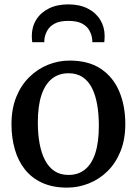

<svg xmlns="http://www.w3.org/2000/svg" viewBox="-20 -847 625 878"><path d="M32.5 -279Q32.5 -349.5 54.5 -403.8Q76.5 -458 114.5 -495Q152.5 -532 200 -551Q247.5 -570 298 -570Q385.5 -570 441.8 -532Q498 -494 525.5 -428.5Q553 -363 553 -280Q553 -209 530.8 -154.5Q508.5 -100 470.8 -63.2Q433 -26.5 385.2 -7.8Q337.5 11 287 11Q221.5 11 173.5 -10.8Q125.5 -32.5 94.2 -71.8Q63 -111 47.8 -164Q32.5 -217 32.5 -279ZM293.5 -47Q337.5 -47 368.5 -71.8Q399.5 -96.5 415.8 -146.5Q432 -196.5 432 -272Q432 -324 424.5 -367.8Q417 -411.5 400.8 -444Q384.5 -476.5 358 -494.2Q331.5 -512 293.5 -512Q249 -512 217.8 -487.2Q186.5 -462.5 169.8 -412.8Q153 -363 153 -287Q153 -234.5 161 -190.8Q169 -147 185.8 -114.8Q202.5 -82.5 229 -64.8Q255.5 -47 293.5 -47ZM292.5 -827Q344 -827 381.2 -808Q418.5 -789 438.5 -756.2Q458.5 -723.5 458.5 -682.5Q458.5 -676.5 458 -668.2Q457.5 -660 457 -654H402Q402.5 -657 402.2 -661.5Q402 -666 401 -671.5Q398.5 -690 388 -708.8Q377.5 -727.5 354.8 -739.5Q332 -751.5 292.5 -751.5Q253 -751.5 230.2 -739.2Q207.5 -727 197 -708.5Q186.5 -690 183.5 -671Q183 -666 182.8 -661.5Q182.5 -657 182.5 -654H127.5Q126.5 -660 126 -668.2Q125.5 -676.5 125.5 -683Q125.5 -724 145.5 -756.5Q165.5 -789 203 -808Q240.5 -827 292.5 -827Z"/></svg>

Font: Merriweather Medium
Style: Regular
Weight: 500
Version: Version 2.100